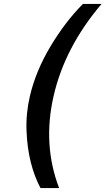

<svg xmlns="http://www.w3.org/2000/svg" viewBox="-20 -749 539 981"><path d="M404 -729H499Q311 -508 254 -259Q197 -11 282 212H187Q156 154 137.5 81Q119 8 115.5 -81Q112 -170 133 -259Q163 -387 238.5 -513Q314 -639 404 -729Z"/></svg>

Font: Miedinger
Style: Bold-Italic
Weight: 700
Italic angle: -13°
Version: Version 001.000